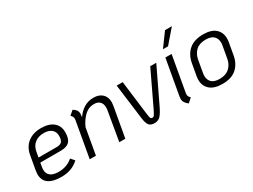

<svg xmlns="http://www.w3.org/2000/svg" viewBox="-52 -1237 2361 1793"><g transform="rotate(-30 1128.5 -341.0)"><path d="M114 -162Q111 -147 111 -133Q111 -89 140.5 -66Q170 -43 228 -43Q318 -43 380 -98L415 -59Q342 11 228 11Q136 11 89.5 -22.5Q43 -56 43 -123Q43 -134 47 -162L74 -314Q88 -392 143.5 -436Q199 -480 286 -480Q371 -480 418 -441.5Q465 -403 465 -334Q465 -265 436 -234.5Q407 -204 344 -204H121ZM140 -310 130 -253H328Q366 -253 382 -272Q398 -291 398 -334Q398 -378 368 -402.5Q338 -427 286 -427Q226 -427 188 -396.5Q150 -366 140 -310Z M981 -359Q981 -347 977 -321L920 0H855L908 -311Q911 -328 911 -343Q911 -383 889.5 -405Q868 -427 828 -427Q767 -427 723 -384Q679 -341 652 -279L603 0H536L604 -385Q605 -390 605 -398Q605 -410 600 -420Q595 -430 583 -442L629 -481Q653 -466 663.5 -450Q674 -434 674 -411Q674 -400 671 -383L670 -375Q701 -423 747.5 -452Q794 -481 853 -481Q912 -481 946.5 -448.5Q981 -416 981 -359Z M1146 -97 1098 -470H1163L1209 -101Q1213 -67 1218 -55Q1223 -43 1237 -43Q1250 -43 1258.5 -55Q1267 -67 1284 -101L1460 -470H1525L1346 -97Q1316 -35 1292 -12Q1268 11 1231 11Q1190 11 1171.5 -12Q1153 -35 1146 -97Z M1553 -64Q1553 -71 1555 -87L1623 -470H1690L1622 -85Q1621 -80 1621 -71Q1621 -59 1626 -50Q1631 -41 1643 -29L1598 11Q1575 -6 1564 -24Q1553 -42 1553 -64ZM1748 -693H1822L1697 -548H1642Z M1785 -134Q1785 -152 1788 -170L1811 -300Q1826 -384 1881.5 -432.5Q1937 -481 2036 -481Q2123 -481 2167 -441.5Q2211 -402 2211 -337Q2211 -320 2208 -300L2185 -170Q2171 -87 2116.5 -38Q2062 11 1964 11Q1876 11 1830.5 -28.5Q1785 -68 1785 -134ZM2118 -170 2141 -300Q2144 -315 2144 -330Q2144 -374 2116.5 -400.5Q2089 -427 2031 -427Q1964 -427 1926 -392Q1888 -357 1878 -300L1855 -170Q1852 -155 1852 -140Q1852 -95 1879 -69Q1906 -43 1964 -43Q2031 -43 2069.5 -78.5Q2108 -114 2118 -170Z"/></g></svg>

Font: KoHo
Style: Italic
Weight: 400
Italic angle: -10°
Designer: Cadson Demak & Katatrad Team
Foundry: Cadson Demak Co.,Ltd.
Version: Version 1.000